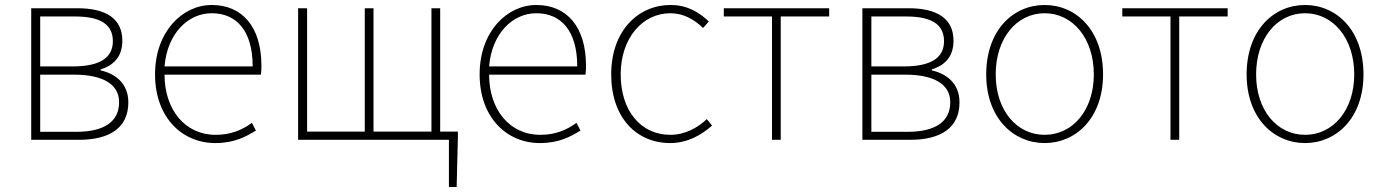

<svg xmlns="http://www.w3.org/2000/svg" viewBox="-20 -560 5540 769"><path d="M105 0H296C419 0 494 -48 494 -150C494 -229 438 -266 383 -278V-282C431 -297 470 -329 470 -397C470 -486 404 -527 290 -527H105ZM141 -294V-494H281C387 -494 432 -459 432 -395C432 -333 387 -294 271 -294ZM141 -32V-261H276C393 -261 457 -222 457 -151C457 -73 398 -32 285 -32Z M842 13C920 13 965 -13 1005 -37L989 -68C949 -39 904 -20 844 -20C720 -20 639 -122 639 -261H1025C1027 -275 1027 -286 1027 -297C1027 -453 950 -540 828 -540C711 -540 601 -434 601 -262C601 -90 709 13 842 13ZM639 -294C650 -427 734 -507 828 -507C927 -507 992 -437 992 -294Z M1174 0H1778V189H1809L1814 -13V-33H1743V-527H1708V-33H1476V-527H1441V-33H1210V-527H1174Z M2142 13C2220 13 2265 -13 2305 -37L2289 -68C2249 -39 2204 -20 2144 -20C2020 -20 1939 -122 1939 -261H2325C2327 -275 2327 -286 2327 -297C2327 -453 2250 -540 2128 -540C2011 -540 1901 -434 1901 -262C1901 -90 2009 13 2142 13ZM1939 -294C1950 -427 2034 -507 2128 -507C2227 -507 2292 -437 2292 -294Z M2664 13C2732 13 2788 -18 2832 -57L2811 -83C2774 -48 2723 -20 2665 -20C2545 -20 2466 -118 2466 -262C2466 -407 2553 -507 2665 -507C2719 -507 2761 -481 2796 -448L2819 -474C2784 -507 2737 -540 2665 -540C2538 -540 2428 -439 2428 -262C2428 -88 2530 13 2664 13Z M3072 0H3107V-494H3301V-527H2879V-494H3072Z M3434 0H3625C3748 0 3823 -48 3823 -150C3823 -229 3767 -266 3712 -278V-282C3760 -297 3799 -329 3799 -397C3799 -486 3733 -527 3619 -527H3434ZM3470 -294V-494H3610C3716 -494 3761 -459 3761 -395C3761 -333 3716 -294 3600 -294ZM3470 -32V-261H3605C3722 -261 3786 -222 3786 -151C3786 -73 3727 -32 3614 -32Z M4164 13C4290 13 4398 -88 4398 -262C4398 -439 4290 -540 4164 -540C4038 -540 3930 -439 3930 -262C3930 -88 4038 13 4164 13ZM4164 -20C4052 -20 3968 -118 3968 -262C3968 -407 4052 -507 4164 -507C4276 -507 4361 -407 4361 -262C4361 -118 4276 -20 4164 -20Z M4668 0H4703V-494H4897V-527H4475V-494H4668Z M5207 13C5333 13 5441 -88 5441 -262C5441 -439 5333 -540 5207 -540C5081 -540 4973 -439 4973 -262C4973 -88 5081 13 5207 13ZM5207 -20C5095 -20 5011 -118 5011 -262C5011 -407 5095 -507 5207 -507C5319 -507 5404 -407 5404 -262C5404 -118 5319 -20 5207 -20Z"/></svg>

Font: Noto Sans JP Thin
Style: Regular
Weight: 100
Designer: Ryoko NISHIZUKA 西塚涼子 (kana, bopomofo & ideographs); Paul D. Hunt (Latin, Greek & Cyrillic); Sandoll Communications 산돌커뮤니
Foundry: Adobe
Version: Version 2.004;hotconv 1.0.118;makeotfexe 2.5.65603